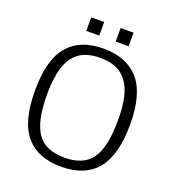

<svg xmlns="http://www.w3.org/2000/svg" viewBox="-150 -948 972 1075"><g transform="rotate(20 336.5 -411.0)"><path d="M209 -833H286V-752H209ZM461 -833V-752H384V-833ZM190 -586Q144 -539 131 -444Q124 -403 124 -344Q124 -185 172.5 -114Q221 -43 335 -43Q450 -43 498.5 -113.5Q547 -184 547 -343Q547 -458 520 -524Q487 -600 420 -624Q385 -637 335 -637Q239 -637 190 -586ZM543 -612Q619 -528 619 -344Q619 -161 548 -75Q477 11 335 11Q198 11 127 -70Q53 -153 53 -343Q53 -528 128 -612Q199 -692 335 -692Q470 -692 543 -612Z"/></g></svg>

Font: Pavanam
Style: Regular
Weight: 400
Designer: Tharique Azeez
Foundry: Tharique Azeez
Version: Version 1.86; ttfautohint (v1.3) -l 8 -r 50 -G 200 -x 14 -D 